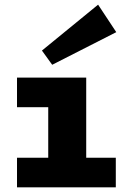

<svg xmlns="http://www.w3.org/2000/svg" viewBox="-20 -804 543 824"><path d="M187 -44V-471H350V-44ZM53 0V-127H477V0ZM53 -344V-471H304V-344ZM204 -526 160 -587 401 -784 479 -666Z"/></svg>

Font: BioRhyme SemiExpanded ExtraBold
Style: Regular
Weight: 800
Width: 6
Designer: Aoife Mooney
Foundry: Aoife Mooney Type
Version: Version 1.600;gftools[0.9.33]